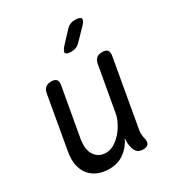

<svg xmlns="http://www.w3.org/2000/svg" viewBox="-186 -909 972 1043"><g transform="rotate(-30 300.0 -387.5)"><path d="M408 10Q385 10 373 -1Q361 -12 355 -35Q351 -49 350.5 -64.5Q350 -80 352 -94Q329 -46 290 -18Q251 10 196 10Q156 10 125 -3.5Q94 -17 74 -42Q54 -67 47 -102Q40 -137 47 -180L106 -515Q110 -538 123 -549Q136 -560 159 -560Q182 -560 191 -549Q200 -538 196 -515L141 -206Q137 -180 139.5 -156.5Q142 -133 152.5 -115Q163 -97 181 -86Q199 -75 226 -75Q253 -75 278.5 -91Q304 -107 324 -130.5Q344 -154 358 -182Q372 -210 376 -234L426 -515Q430 -538 443 -549Q456 -560 479 -560Q502 -560 511 -549Q520 -538 516 -515L442 -95Q439 -80 440 -65Q441 -50 445 -35Q450 -12 440.5 -1Q431 10 408 10ZM393 -670Q381 -657 367 -651Q353 -645 337 -645Q305 -645 301 -657Q297 -669 321 -695L380 -758Q392 -772 406 -778.5Q420 -785 437 -785Q471 -785 475.5 -772Q480 -759 454 -733Z"/></g></svg>

Font: Maple Mono Normal NL
Style: Italic
Weight: 400
Italic angle: -10°
Monospace: yes
Designer: subframe7536
Version: Version 7.000